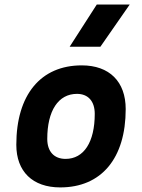

<svg xmlns="http://www.w3.org/2000/svg" viewBox="-20 -815 626 845"><path d="M245.1 9.8C426.3 9.8 533.2 -118.2 533.2 -335C533.2 -456.1 461.4 -527.3 339.8 -527.3C158.7 -527.3 51.8 -397.5 51.8 -177.7C51.8 -60.1 123.5 9.8 245.1 9.8ZM268.6 -115.7C217.8 -115.7 188 -148.4 188 -203.6C188 -328.1 236.8 -401.9 318.8 -401.9C368.2 -401.9 397 -369.1 397 -314C397 -189.5 349.1 -115.7 268.6 -115.7ZM286.6 -609.4H421.9L550.8 -794.9H405.8Z"/></svg>

Font: Cascadia Code
Style: Bold Italic
Weight: 700
Italic angle: -10°
Monospace: yes
Designer: Aaron Bell
Foundry: Saja Typeworks
Version: Version 2404.023